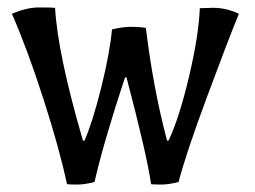

<svg xmlns="http://www.w3.org/2000/svg" viewBox="-20 -489 686 516"><path d="M517 -467Q517 -467 553 -468Q588 -468 622 -452Q591 -376 535 -225Q479 -74 460 0Q434 7 413.5 7Q393 7 386 6Q375 -72 320 -281H316Q259 -109 234 0Q208 7 187.5 7Q167 7 160 6Q141 -85 97.5 -220.5Q54 -356 12 -452Q52 -469 84.5 -469Q117 -469 128 -468Q135 -344 203 -111H207Q229 -161 252 -253.5Q275 -346 281 -410Q311 -417 332.5 -417Q354 -417 372 -414Q392 -250 429 -111H433Q462 -173 488 -283Q514 -393 517 -467Z"/></svg>

Font: Port Lligat Sans
Style: Regular
Weight: 400
Designer: Dario Muhafara, Eduardo Rodriguez Tunni
Foundry: Tipo
Version: Version 1.002